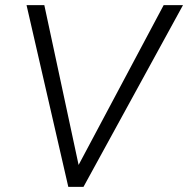

<svg xmlns="http://www.w3.org/2000/svg" viewBox="-20 -725 730 745"><path d="M245 0 83 -705H152L285 -85L615 -705H690L304 0Z"/></svg>

Font: Nunito Sans 7pt SemiCondensed Light
Style: Italic
Weight: 300
Width: 4
Italic angle: -9°
Designer: Vernon Adams
Foundry: Vernon Adams
Version: Version 3.101;gftools[0.9.27]